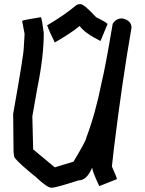

<svg xmlns="http://www.w3.org/2000/svg" viewBox="-20 -925 692 919"><path d="M175.8 -842.8Q181.6 -831.5 189.5 -766.6Q189.5 -654.3 158.2 -501L134.8 -368.2L138.7 -210L242.2 -124L332 -151.4Q392.6 -252.9 392.6 -264.6Q437.5 -382.8 466.8 -532.2Q482.4 -592.8 519.5 -811.5Q535.6 -836.9 564.5 -836.9Q609.4 -828.1 609.4 -792Q564.5 -534.2 525.4 -215.8L515.6 -127.9Q539.1 -75.7 539.1 -69.3V-67.4L455.1 -34.2Q421.9 -105 421.9 -120.1H419.9Q395 -61.5 355.5 -61.5Q246.1 -26.4 228.5 -26.4H226.6Q205.6 -26.4 152.3 -77.1Q73.2 -141.1 50.8 -168.9Q46.4 -176.3 44.9 -198.2L43 -379.9Q93.8 -665.5 93.8 -696.3L97.7 -762.7L85.9 -825.2Q90.3 -829.1 175.8 -842.8ZM365.1 -905.3Q382.5 -905.3 439.8 -842.8Q494.6 -815.4 494.6 -809.6L461.4 -729.5H459.7Q387.9 -765.1 361.8 -799.8H360.1Q324 -769 242.2 -721.7Q216.5 -773.4 205.7 -803.7Q287.1 -851.6 346.8 -901.4Q353.5 -905.3 365.1 -905.3Z"/></svg>

Font: ww_drahtTSB
Style: Regular
Weight: 400
Designer: Dr. Wolfgang Wiebecke
Version: Version 1.06 May 21, 2010, initial release